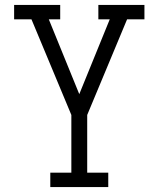

<svg xmlns="http://www.w3.org/2000/svg" viewBox="-20 -755 640 775"><path d="M183 0V-58H268V-291L107 -677H37V-735H223V-677H177L300 -375L423 -677H377V-735H563V-677H493L332 -291V-58H417V0Z"/></svg>

Font: Iosevka Etoile Light
Style: Regular
Weight: 300
Designer: Belleve Invis
Foundry: Belleve Invis
Version: Version 25.0.1; ttfautohint (v1.8.4)